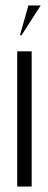

<svg xmlns="http://www.w3.org/2000/svg" viewBox="-20 -683 177 703"><path d="M96 -495V0H43V-495ZM53 -554 84 -663H129L59 -554Z"/></svg>

Font: Moniqa Cond Display
Style: Regular
Weight: 400
Width: 3
Designer: Rajesh Rajput
Foundry: Rajesh Rajput
Version: Version 1.000